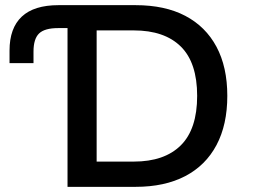

<svg xmlns="http://www.w3.org/2000/svg" viewBox="-20 -725 981 745"><path d="M242 0V-616H206Q153 -616 131.5 -595Q110 -574 110 -525V-480H17V-529Q17 -616 64.5 -660.5Q112 -705 207 -705H506Q620 -705 699 -663.5Q778 -622 820 -543.5Q862 -465 862 -353Q862 -241 820 -162Q778 -83 698.5 -41.5Q619 0 506 0ZM355 -98H499Q618 -98 681.5 -161Q745 -224 745 -353Q745 -482 681.5 -544.5Q618 -607 499 -607H355Z"/></svg>

Font: Nunito Sans 6pt SemiBold
Style: Regular
Weight: 600
Version: Version 3.101;gftools[0.9.27]